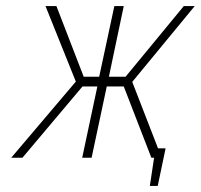

<svg xmlns="http://www.w3.org/2000/svg" viewBox="-20 -520 662 633"><path d="M488 -31 482 0H488L474 93H500L526 -31ZM622 -500H586L394 -267H339L388 -500H357L307 -267H256L166 -500H130L230 -251L17 0H54L252 -235H301L251 0H282L332 -235H388L479 0H513L416 -250Z"/></svg>

Font: Advent Pro ExtraLight
Style: Italic
Weight: 250
Italic angle: -12°
Version: Version 3.000